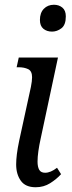

<svg xmlns="http://www.w3.org/2000/svg" viewBox="-20 -778 301 808"><path d="M199 -645Q177 -645 162.5 -657Q148 -669 148 -694Q148 -724 164.5 -741Q181 -758 207 -758Q228 -758 242.5 -746Q257 -734 257 -709Q257 -673 238.5 -659Q220 -645 199 -645ZM130 10Q87 10 67.5 -17.5Q48 -45 48 -86Q48 -105 51 -129.5Q54 -154 61 -187L110 -412Q115 -437 115 -453Q115 -479 98.5 -487Q82 -495 58 -495H50L59 -536H224L151 -194Q145 -167 141.5 -142Q138 -117 138 -98Q138 -76 145 -63.5Q152 -51 170 -51Q193 -51 220 -72L237 -45Q218 -24 191 -7Q164 10 130 10Z"/></svg>

Font: Noto Serif Condensed
Style: Italic
Weight: 400
Width: 3
Italic angle: -12°
Designer: Monotype Design Team
Foundry: Monotype Imaging Inc.
Version: Version 2.014; ttfautohint (v1.8.4.7-5d5b)